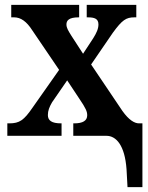

<svg xmlns="http://www.w3.org/2000/svg" viewBox="-20 -556 606 786"><path d="M498 137 502 210H563V-51H549C531 -51 508 -64 481 -102L353 -292L442 -422C480 -474 496 -485 530 -485H538V-536H335V-485H339C366 -485 383 -480 383 -456C383 -438 375 -421 362 -400L320 -336L272 -410C259 -431 252 -442 252 -456C252 -472 262 -485 302 -485H304V-536H26V-485H38C65 -485 89 -468 112 -432L222 -270L113 -115C78 -64 60 -51 18 -51H10V0H232V-51H230C191 -51 176 -63 176 -85C176 -103 182 -118 193 -137L255 -227L304 -153C332 -112 337 -99 337 -84C337 -62 319 -51 284 -51H280V0H416C455 0 491 38 498 137Z"/></svg>

Font: Noto Serif Condensed
Style: Bold
Weight: 700
Width: 3
Designer: Monotype Design Team
Foundry: Monotype Imaging Inc.
Version: Version 2.015